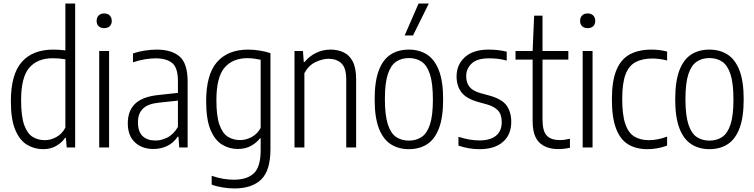

<svg xmlns="http://www.w3.org/2000/svg" viewBox="-20 -828 4236 1078"><path d="M222 9.5Q173.5 9.5 132.2 -15Q91 -39.5 66 -98.2Q41 -157 41 -259.5Q41 -410.5 102.2 -480Q163.5 -549.5 279 -549.5Q311.5 -549.5 347 -545V-808H402V0H354.5L350 -54H345.5Q328 -28 296.2 -9.2Q264.5 9.5 222 9.5ZM232 -41Q265 -41 297 -58.8Q329 -76.5 347 -111.5V-495Q314.5 -501 276 -501Q190.5 -501 144.5 -447.8Q98.5 -394.5 98.5 -265.5Q98.5 -174 116.2 -125.5Q134 -77 164.2 -59Q194.5 -41 232 -41Z M537 0V-541.5H592.5V0ZM565 -670Q545 -670 533.8 -681Q522.5 -692 522.5 -710.5Q522.5 -729.5 533.8 -741Q545 -752.5 565 -752.5Q585 -752.5 596.2 -741Q607.5 -729.5 607.5 -710.5Q607.5 -692 596.2 -681Q585 -670 565 -670Z M841.5 8.5Q777.5 8.5 737.5 -28.8Q697.5 -66 697.5 -135.5Q697.5 -206.5 739.2 -246Q781 -285.5 869 -294.5L979 -306.5V-372Q979 -447.5 947 -474Q915 -500.5 853 -500.5Q826.5 -500.5 793.2 -495Q760 -489.5 726.5 -478V-528Q755 -538 791.5 -543.8Q828 -549.5 859 -549.5Q944.5 -549.5 989 -510.2Q1033.5 -471 1033.5 -370V0H986.5L982 -60.5H977.5Q954 -25.5 918.8 -8.5Q883.5 8.5 841.5 8.5ZM754.5 -142Q754.5 -89 780.5 -64Q806.5 -39 853.5 -39Q884.5 -39 918.5 -55.2Q952.5 -71.5 979 -115V-263L871 -251.5Q811 -245.5 782.8 -218.2Q754.5 -191 754.5 -142Z M1295.5 230Q1265 230 1230.5 224.5Q1196 219 1168.5 208.5V159Q1202 170.5 1233 175.8Q1264 181 1293 181Q1367.5 181 1405.5 144.8Q1443.5 108.5 1443.5 15.5V-51.5H1439.5Q1422 -27.5 1390.2 -9.5Q1358.5 8.5 1315 8.5Q1268 8.5 1227.5 -15.8Q1187 -40 1162.2 -98.5Q1137.5 -157 1137.5 -260Q1137.5 -410.5 1198.8 -480Q1260 -549.5 1373 -549.5Q1404.5 -549.5 1439.5 -543.8Q1474.5 -538 1498.5 -529.5V9Q1498.5 129 1446.8 179.5Q1395 230 1295.5 230ZM1328 -41.5Q1362 -41.5 1393.8 -59Q1425.5 -76.5 1443.5 -110V-492.5Q1429.5 -495.5 1409.2 -498.5Q1389 -501.5 1370.5 -501.5Q1286.5 -501.5 1240.8 -448.2Q1195 -395 1195 -265.5Q1195 -174 1212.8 -125.8Q1230.5 -77.5 1260.5 -59.5Q1290.5 -41.5 1328 -41.5Z M1633.5 0V-541.5H1681L1685.5 -480H1690Q1717.5 -513 1754.8 -531.2Q1792 -549.5 1836 -549.5Q1876.5 -549.5 1909 -534.2Q1941.5 -519 1960.5 -482.8Q1979.5 -446.5 1979.5 -383.5V0H1924V-380.5Q1924 -447.5 1896.5 -472.8Q1869 -498 1824.5 -498Q1792.5 -498 1753.2 -480.2Q1714 -462.5 1689 -417.5V0Z M2275.5 9.5Q2217.5 9.5 2174.2 -18.2Q2131 -46 2107.2 -107.5Q2083.5 -169 2083.5 -270Q2083.5 -371.5 2107 -433Q2130.5 -494.5 2173.5 -522Q2216.5 -549.5 2275.5 -549.5Q2334 -549.5 2377.2 -521.8Q2420.5 -494 2444.2 -432.8Q2468 -371.5 2468 -270.5Q2468 -169 2444.5 -107.5Q2421 -46 2378 -18.2Q2335 9.5 2275.5 9.5ZM2275.5 -38.5Q2317 -38.5 2347.2 -58.8Q2377.5 -79 2394 -129Q2410.5 -179 2410.5 -268.5Q2410.5 -360 2394 -410.8Q2377.5 -461.5 2347.2 -481.8Q2317 -502 2275.5 -502Q2234.5 -502 2204.2 -481.8Q2174 -461.5 2157.5 -411.5Q2141 -361.5 2141 -272Q2141 -181 2157.5 -130Q2174 -79 2204.2 -58.8Q2234.5 -38.5 2275.5 -38.5ZM2252 -629 2330 -808H2387.5L2299 -629Z M2672.5 9.5Q2611 9.5 2554 -10.5V-60Q2617.5 -39.5 2672 -39.5Q2732.5 -39.5 2764.8 -66Q2797 -92.5 2797 -141.5Q2797 -185.5 2776 -207.8Q2755 -230 2715 -241.5L2664.5 -255.5Q2598.5 -274 2571 -309.5Q2543.5 -345 2543.5 -399.5Q2543.5 -464.5 2590 -507Q2636.5 -549.5 2723.5 -549.5Q2752.5 -549.5 2777 -546.5Q2801.5 -543.5 2825 -538V-488Q2798 -495 2774.8 -497.8Q2751.5 -500.5 2725 -500.5Q2658.5 -500.5 2628 -471.2Q2597.5 -442 2597.5 -401Q2597.5 -362 2616.8 -339.5Q2636 -317 2676.5 -305.5L2727.5 -291.5Q2797.5 -272.5 2824 -235.8Q2850.5 -199 2850.5 -144Q2850.5 -72 2803.8 -31.2Q2757 9.5 2672.5 9.5Z M3114.5 9Q3047 9 3008.8 -27.2Q2970.5 -63.5 2970.5 -149V-493.5H2874.5V-541.5H2970.5L2979 -740H3026V-541.5H3171V-493.5H3026V-157Q3026 -91.5 3050 -66.5Q3074 -41.5 3123 -41.5Q3148 -41.5 3180 -49V1.5Q3165.5 5 3148 7Q3130.5 9 3114.5 9Z M3251.5 0V-541.5H3307V0ZM3279.5 -670Q3259.5 -670 3248.2 -681Q3237 -692 3237 -710.5Q3237 -729.5 3248.2 -741Q3259.5 -752.5 3279.5 -752.5Q3299.5 -752.5 3310.8 -741Q3322 -729.5 3322 -710.5Q3322 -692 3310.8 -681Q3299.5 -670 3279.5 -670Z M3615 9.5Q3551 9.5 3506.5 -17.8Q3462 -45 3438.8 -106.5Q3415.5 -168 3415.5 -270.5Q3415.5 -373.5 3441 -434.8Q3466.5 -496 3516.2 -522.8Q3566 -549.5 3637.5 -549.5Q3658 -549.5 3680.8 -547Q3703.5 -544.5 3725.5 -538.5V-488.5Q3702 -494.5 3680.2 -497Q3658.5 -499.5 3644 -499.5Q3586.5 -499.5 3548.5 -479.2Q3510.5 -459 3492 -409.8Q3473.5 -360.5 3473.5 -272.5Q3473.5 -183.5 3490.5 -133Q3507.5 -82.5 3541 -61.8Q3574.5 -41 3624.5 -41Q3645.5 -41 3670.5 -45.5Q3695.5 -50 3725.5 -61V-10.5Q3696.5 0 3669 4.8Q3641.5 9.5 3615 9.5Z M3963 9.5Q3905 9.5 3861.8 -18.2Q3818.5 -46 3794.8 -107.5Q3771 -169 3771 -270Q3771 -371.5 3794.5 -433Q3818 -494.5 3861 -522Q3904 -549.5 3963 -549.5Q4021.5 -549.5 4064.8 -521.8Q4108 -494 4131.8 -432.8Q4155.5 -371.5 4155.5 -270.5Q4155.5 -169 4132 -107.5Q4108.5 -46 4065.5 -18.2Q4022.5 9.5 3963 9.5ZM3963 -38.5Q4004.5 -38.5 4034.8 -58.8Q4065 -79 4081.5 -129Q4098 -179 4098 -268.5Q4098 -360 4081.5 -410.8Q4065 -461.5 4034.8 -481.8Q4004.5 -502 3963 -502Q3922 -502 3891.8 -481.8Q3861.5 -461.5 3845 -411.5Q3828.5 -361.5 3828.5 -272Q3828.5 -181 3845 -130Q3861.5 -79 3891.8 -58.8Q3922 -38.5 3963 -38.5Z"/></svg>

Font: Encode Sans Condensed Light
Style: Regular
Weight: 300
Width: 3
Designer: Multiple Designers
Foundry: Impallari Type
Version: Version 3.000; ttfautohint (v1.8.3) -l 8 -r 50 -G 200 -x 14 